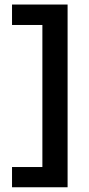

<svg xmlns="http://www.w3.org/2000/svg" viewBox="-20 -669 390 838"><path d="M275 148.3V-649.2H32.5V-560H165V60H32.5V148.3Z"/></svg>

Font: Familjen Grotesk SemiBold
Style: Regular
Weight: 600
Designer: Anders Wikstroem, Jonas Baeckman, Matilda Gysing, Kristian Moeller
Foundry: Familjen STHLM AB
Version: Version 2.000